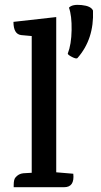

<svg xmlns="http://www.w3.org/2000/svg" viewBox="-20 -779 420 799"><path d="M367 -735Q372 -616 302 -537Q297 -533 279.5 -542Q262 -551 262 -556Q277 -594 278 -654Q279 -714 267 -747Q280 -762 319.5 -758Q359 -754 367 -735ZM247 0H37V-8Q37 -32 44 -40Q57 -56 77 -58L112 -60V-629L68 -633Q36 -637 36 -688L214 -708V-62L285 -56Q291 0 247 0Z"/></svg>

Font: Karma SemiBold
Style: Regular
Weight: 600
Designer: Joana Correia
Foundry: Indian Type Foundry
Version: Version 1.202;PS 1.0;hotconv 1.0.78;makeotf.lib2.5.61930; tt